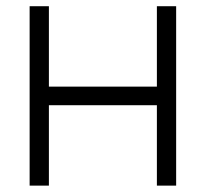

<svg xmlns="http://www.w3.org/2000/svg" viewBox="-20 -582 645 602"><path d="M471.9 -562.5V-310.4H133.3V-562.5H72.9V0H133.3V-252.1H471.9V0H532.3V-562.5Z"/></svg>

Font: Manrope3 Light
Style: Regular
Weight: 300
Designer: Mikhail Sharanda
Foundry: Mikhail Sharanda
Version: Version 3.000;PS 003.000;hotconv 1.0.88;makeotf.lib2.5.64775